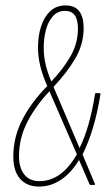

<svg xmlns="http://www.w3.org/2000/svg" viewBox="-20 -681 411 707"><path d="M124 6Q79 6 54 -22.5Q29 -51 29 -104Q29 -177 63 -242Q97 -307 154 -364Q136 -405 128 -439Q120 -473 120 -506Q120 -548 131 -583Q142 -618 164.5 -639.5Q187 -661 222 -661Q255 -661 271.5 -640Q288 -619 288 -578Q288 -519 258 -467Q228 -415 177 -361L273 -136Q292 -174 306 -223.5Q320 -273 330 -335Q330 -338 333 -338H347Q350 -338 350 -335Q339 -265 322 -209.5Q305 -154 284 -112L329 -5Q330 -3 329.5 -1.5Q329 0 327 0H314Q311 0 310 -2L271 -92Q242 -44 204.5 -19Q167 6 124 6ZM125 -14Q207 -14 263 -113L162 -345Q111 -291 80.5 -231.5Q50 -172 50 -106Q50 -63 69.5 -38.5Q89 -14 125 -14ZM169 -381Q212 -426 239.5 -473.5Q267 -521 267 -576Q267 -641 220 -641Q192 -641 174.5 -621Q157 -601 149 -570.5Q141 -540 141 -505Q141 -473 148 -443.5Q155 -414 169 -381Z"/></svg>

Font: Sofia Sans Extra Condensed Thin
Style: Italic
Weight: 250
Italic angle: -9°
Version: Version 4.100